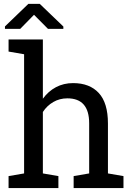

<svg xmlns="http://www.w3.org/2000/svg" viewBox="-20 -964 682 984"><path d="M23.9 0V-61.5L103.5 -75.2V-686L23.9 -699.7V-761.7H199.7V-458Q227.1 -496.1 266.6 -517.1Q306.2 -538.1 354.5 -538.1Q439.5 -538.1 486.3 -487.3Q533.2 -436.5 533.2 -331.1V-75.2L612.8 -61.5V0H357.4V-61.5L437 -75.2V-332Q437 -460 325.2 -460Q285.6 -460 253.2 -441.2Q220.7 -422.4 199.7 -390.1V-75.2L279.3 -61.5V0ZM5.4 -815.9V-828.6L125.5 -944.3H183.6L304.7 -828.1V-815.9H226.1L154.3 -888.2L83.5 -815.9Z"/></svg>

Font: Roboto Slab
Style: Regular
Weight: 400
Designer: Google
Version: Version 2.000; ttfautohint (v1.8.1.43-b0c9)